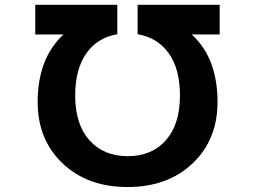

<svg xmlns="http://www.w3.org/2000/svg" viewBox="-20 -752 1040 784"><path d="M714.8 -362.3Q714.8 -470.7 668.9 -534.7Q623 -598.6 542 -612.3V-732.4H877V-611.3H762.7Q868.2 -515.6 868.2 -335Q868.2 -181.6 766.6 -85Q665 11.7 501 11.7Q336.9 11.7 235.4 -85Q133.8 -181.6 133.8 -335Q133.8 -513.7 239.3 -611.3H124V-732.4H459V-612.3Q377.9 -598.6 332.5 -534.2Q287.1 -469.7 287.1 -362.3Q287.1 -244.1 345.2 -179.2Q403.3 -114.3 501.5 -114.3Q599.6 -114.3 657.2 -179.2Q714.8 -244.1 714.8 -362.3Z"/></svg>

Font: GenEi Gothic M Regular
Style: Bold
Weight: 700
Designer: o_tamon (Modified); [Source Han Sans]
Ryoko NISHIZUKA  (kana & ideographs); Paul D. Hunt (Latin, Greek & Cyrillic); Wenl
Version: Version 1.1a;Original Version 1.004